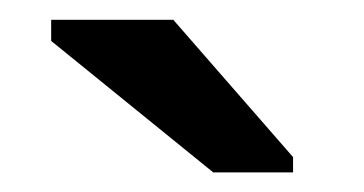

<svg xmlns="http://www.w3.org/2000/svg" viewBox="-20 -754 373 197"><path d="M198.8 -577.1 32.5 -712V-733.7H157.8L280.7 -592.8V-577.1Z"/></svg>

Font: Ramabhadra
Style: Regular
Weight: 400
Designer: Purushoth Kumar Guthula
Foundry: Andhrapradesh Society for Knowledge Networks
Version: Version 1.0.5; ttfautohint (vUNKNOWN) -l 7 -r 28 -G 50 -x 13